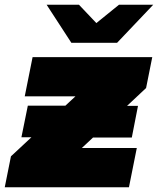

<svg xmlns="http://www.w3.org/2000/svg" viewBox="-40 -787 664 807"><path d="M574 -417 494 -342H540L514 -209H351L304 -165H535L502 0H-20L6 -130L92 -210H50L77 -343H235L277 -382H64L97 -547H600ZM604 -767 452 -607H260L156 -767H292L365 -690L460 -767Z"/></svg>

Font: Montserrat Alternates Black
Style: Italic
Weight: 900
Italic angle: -11.3°
Designer: Julieta Ulanovsky
Foundry: Julieta Ulanovsky
Version: Version 7.200